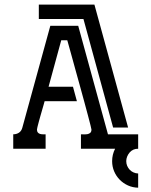

<svg xmlns="http://www.w3.org/2000/svg" viewBox="-20 -664 676 857"><path d="M480.5 55.2Q480.5 25.9 493.7 0H341.3V-64.5Q347.7 -64.5 355.7 -64.2Q363.8 -64 371.1 -65.4Q378.4 -66.9 383.3 -71.5Q388.2 -76.2 388.2 -85.9Q388.2 -87.9 384 -104.7Q379.9 -121.6 372.8 -147.9Q365.7 -174.3 356.7 -207.8Q347.7 -241.2 337.9 -276.4Q328.1 -311.5 318.6 -345.9Q309.1 -380.4 301.3 -408.9Q293.5 -437.5 287.8 -457.5Q282.2 -477.5 280.3 -484.4H253.4L196.8 -276.9H305.7L323.2 -212.4H179.2Q178.2 -208.5 175.3 -198.2Q172.4 -188 168.5 -174.6Q164.6 -161.1 160.4 -146.5Q156.2 -131.8 152.8 -119.1Q149.4 -106.4 147.2 -97.4Q145 -88.4 145 -85.9Q145 -77.1 148.7 -72.8Q152.3 -68.4 158.2 -66.4Q164.1 -64.5 170.9 -64.5Q177.7 -64.5 183.6 -64.5V0H39.1V-64.5Q53.7 -64.5 64.7 -71.8Q75.7 -79.1 79.6 -93.8L204.6 -548.8H329.1L461.9 -64.5H596.7V0Q585.4 -0.5 575.7 3.9Q565.9 8.3 558.8 16.4Q551.8 24.4 547.6 34.7Q543.5 44.9 543.5 55.2Q543.5 66.4 547.6 76.2Q551.8 85.9 558.8 93.5Q565.9 101.1 575.7 105.5Q585.4 109.9 596.7 110.4V173.8Q572.3 173.3 551.3 163.8Q530.3 154.3 514.4 138.2Q498.5 122.1 489.5 100.8Q480.5 79.6 480.5 55.2ZM401.4 -643.6 551.8 -94.7H484.9L352.5 -579.1H153.3V-643.6Z"/></svg>

Font: Isar CAT
Style: Regular
Weight: 400
Designer: Digitized by Peter Wiegel
Foundry: CAT-Fonts, Peter Wiegel
Version: Version 1.000; ttfautohint (v1.3)